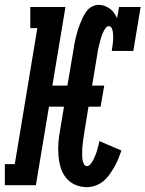

<svg xmlns="http://www.w3.org/2000/svg" viewBox="-63 -764 600 792"><path d="M296 8Q270 8 247 -2Q224 -12 209 -31Q194 -50 187 -74Q180 -98 178 -124Q176 -150 178 -176Q180 -202 185 -228L201 -324H139L85 0H-43V-87H-2L91 -648H62V-735H207L153 -411H215L239 -552Q241 -567 243.5 -581Q246 -595 249.5 -609Q253 -623 257 -636.5Q261 -650 266.5 -664Q272 -678 278.5 -691.5Q285 -705 293.5 -717Q302 -729 316 -736.5Q330 -744 344 -744Q357 -744 369 -739.5Q381 -735 391 -727.5Q401 -720 408 -710Q415 -700 420 -689L428 -735H517L487 -554H398Q399 -561 400 -568Q401 -575 402 -582Q403 -589 403.5 -596Q404 -603 404 -610Q404 -617 403.5 -624Q403 -631 401.5 -637.5Q400 -644 396.5 -650Q393 -656 386 -656Q379 -656 374.5 -650.5Q370 -645 366.5 -639Q363 -633 360.5 -627Q358 -621 356 -614.5Q354 -608 352 -601.5Q350 -595 348.5 -589Q347 -583 345.5 -576.5Q344 -570 342.5 -563.5Q341 -557 340 -551Q339 -545 338 -538L317 -411H367L352 -324H302L284 -213Q283 -206 282 -199Q281 -192 280 -184.5Q279 -177 278 -169.5Q277 -162 276.5 -155Q276 -148 276 -140.5Q276 -133 276 -126Q276 -119 276.5 -112Q277 -105 279 -98Q281 -91 284.5 -85Q288 -79 296 -79Q303 -79 308.5 -85Q314 -91 318 -97.5Q322 -104 325 -111Q328 -118 331 -125Q334 -132 336 -139Q338 -146 340 -153.5Q342 -161 344 -168Q346 -175 347 -182L438 -143Q432 -126 425 -109Q418 -92 409 -76Q400 -60 389 -44.5Q378 -29 363.5 -17Q349 -5 331 1.5Q313 8 296 8Z"/></svg>

Font: Iosevka Gothic
Style: Bold Italic
Weight: 700
Italic angle: -9°
Monospace: yes
Designer: Belleve Invis
Foundry: Belleve Invis
Version: Version 15.5.1; ttfautohint (v1.8.4)